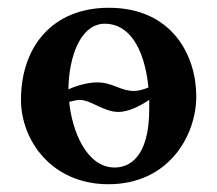

<svg xmlns="http://www.w3.org/2000/svg" viewBox="-20 -464 559 494"><path d="M34 -207C34 -104 112 10 259 10C414 10 485 -115 485 -216C485 -321 423 -444 260 -444C115 -444 34 -344 34 -207ZM362 -239C350 -234 337 -230 324 -230C290 -230 270 -252 230 -252C207 -252 177 -244 156 -234C157 -318 187 -403 250 -403C309 -403 351 -346 362 -239ZM158 -202C167 -204 178 -207 184 -207C215 -207 246 -176 285 -176C312 -176 343 -193 364 -207C364 -199 364 -192 364 -184C364 -57 311 -33 275 -33C202 -33 165 -129 158 -202Z"/></svg>

Font: Libertinus Serif Semibold
Style: Regular
Weight: 600
Designer: Philipp H. Poll, Khaled Hosny
Foundry: Caleb Maclennan
Version: Version 7.050;RELEASE